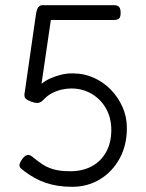

<svg xmlns="http://www.w3.org/2000/svg" viewBox="-20 -707 564 740"><path d="M258 13Q228 13 203 9Q178 5 156 -2.5Q134 -10 114 -21Q94 -32 74 -47Q65 -54 60 -58.5Q55 -63 55 -70Q55 -74 57 -79Q59 -84 65 -93Q72 -103 78 -106.5Q84 -110 88 -110Q91 -110 96.5 -108Q102 -106 112 -97Q128 -84 145.5 -72.5Q163 -61 188 -54Q213 -47 251 -47Q298 -47 333.5 -66Q369 -85 389 -121Q409 -157 409 -206Q409 -253 388.5 -289Q368 -325 333 -345.5Q298 -366 255 -366Q236 -366 217 -361.5Q198 -357 181.5 -348.5Q165 -340 152 -327Q146 -321 143.5 -318.5Q141 -316 137 -314Q130 -310 123 -310Q116 -310 101 -315Q88 -320 81 -325Q74 -330 74 -342L119 -655Q121 -665 123.5 -672Q126 -679 132 -683.5Q138 -688 149 -687H419Q429 -687 434.5 -684Q440 -681 442.5 -674.5Q445 -668 445 -657Q445 -647 442.5 -641Q440 -635 434.5 -632.5Q429 -630 419 -630H176L140 -384Q156 -397 175.5 -405.5Q195 -414 215.5 -419Q236 -424 255 -424H263Q304 -424 341 -407.5Q378 -391 406.5 -362Q435 -333 452 -295Q469 -257 469 -214Q469 -147 441 -96Q413 -45 365.5 -16Q318 13 258 13Z"/></svg>

Font: Fredoka Light Light
Style: Regular
Weight: 300
Version: Version 2.001